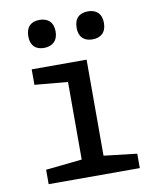

<svg xmlns="http://www.w3.org/2000/svg" viewBox="-85 -825 733 892"><g transform="rotate(-10 281.5 -379.5)"><path d="M161 -627C200 -627 227 -649 227 -693C227 -738 201 -759 162 -759C123 -759 98 -738 98 -692C98 -649 122 -627 161 -627ZM390 -627C429 -627 455 -649 455 -693C455 -738 429 -759 391 -759C351 -759 326 -738 326 -692C326 -649 350 -627 390 -627ZM72 0H502V-68L346 -86V-539H87V-466L243 -452V-86L72 -68Z"/></g></svg>

Font: Noto Sans Mono SemiCondensed Medium
Style: Regular
Weight: 500
Width: 4
Designer: Monotype Design Team
Foundry: Monotype Imaging Inc.
Version: Version 2.014